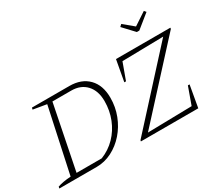

<svg xmlns="http://www.w3.org/2000/svg" viewBox="-154 -1169 1661 1478"><g transform="rotate(-30 676.5 -429.5)"><path d="M458 -645Q565 -645 626 -582.5Q687 -520 687 -409Q687 -327 658.5 -253.5Q630 -180 580 -123Q530 -66 465 -33Q400 0 329 0H-3L0 -15Q44 -31 118 -36L241 -609L122 -629L126 -645ZM396 -38Q469 -67 522.5 -122Q576 -177 605.5 -251Q635 -325 635 -409Q635 -501 586 -554Q537 -607 453 -607H286L172 -38ZM1355 -635 803 -32 1196 -40 1251 -193H1266L1232 0H722L724 -10L1274 -613L908 -606L854 -458H839L873 -645H1356ZM1116 -745 1025 -842 1043 -859 1132 -785 1244 -859 1258 -842 1138 -745Z"/></g></svg>

Font: Piazzolla ExtraLight
Style: Italic
Weight: 200
Italic angle: -11.3°
Designer: Juan Pablo del Peral
Foundry: Huerta Tipografica
Version: Version 1.330